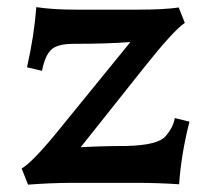

<svg xmlns="http://www.w3.org/2000/svg" viewBox="-20 -499 572 524"><path d="M56.6 4.9 39.1 -39.1Q69.8 -56.6 145.5 -150.4L335.9 -384.3Q275.4 -379.4 180.7 -379.4Q136.2 -379.4 119.4 -363Q102.5 -346.7 94.7 -305.7L53.7 -315.4Q73.2 -401.4 79.1 -479.5Q124.5 -472.7 184.6 -472.7H360.4Q426.3 -472.7 467.8 -478.5L484.4 -436.5Q453.1 -415.5 373 -314.5L200.2 -97.2Q260.7 -100.6 324.2 -100.6Q410.2 -102.5 431.6 -127Q453.1 -151.4 457 -176.8L497.1 -167Q474.6 -79.1 468.8 3.9Q410.6 0 352.5 0H171.9Q114.3 0.5 56.6 4.9Z"/></svg>

Font: Kelvinch
Style: Bold
Weight: 700
Designer: Paul James Miller
Foundry: High-Logic / Made with FontCreator
Version: Version 3.501;March 28, 2021;FontCreator 13.0.0.2683 64-bit